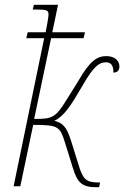

<svg xmlns="http://www.w3.org/2000/svg" viewBox="-20 -780 520 804"><path d="M384 4H395L399 -16H388C342 -17 328 -29 311 -83L278 -189C258 -253 241 -265 208 -274C250 -296 275 -335 326 -422C373 -505 397 -519 423 -519C443 -519 455 -509 455 -476C472 -476 480 -486 480 -502C480 -529 456 -545 426 -545C388 -545 357 -528 305 -436L258 -361C212 -285 196 -282 123 -282L194 -620H330L336 -645H199L223 -760H122L117 -740H134C176 -740 184 -737 183 -718C183 -711 179 -683 171 -645H96L90 -620H165L37 0H65L119 -257C225 -257 231 -251 253 -180L285 -77C304 -14 324 4 384 4Z"/></svg>

Font: Noto Serif Condensed Thin
Style: Italic
Weight: 100
Width: 3
Italic angle: -12°
Designer: Monotype Design Team
Foundry: Monotype Imaging Inc.
Version: Version 2.013